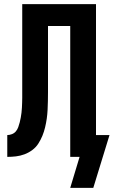

<svg xmlns="http://www.w3.org/2000/svg" viewBox="-20 -755 547 924"><path d="M318 149 363 0H318V-630H211V-311Q211 -290 210.5 -268.5Q210 -247 209 -226Q208 -205 205 -184Q202 -163 197 -142Q192 -121 184 -101.5Q176 -82 164.5 -64Q153 -46 135.5 -33Q118 -20 98 -12.5Q78 -5 57 -2.5Q36 0 15 0V-105Q26 -105 37.5 -109.5Q49 -114 56.5 -123Q64 -132 68 -143.5Q72 -155 75 -166.5Q78 -178 80 -189.5Q82 -201 83.5 -213Q85 -225 85.5 -237Q86 -249 86.5 -260.5Q87 -272 87 -284Q87 -296 87 -308V-735H442V-105H507L429 149Z"/></svg>

Font: Iosevka Extrabold
Style: Regular
Weight: 800
Monospace: yes
Designer: Belleve Invis
Foundry: Belleve Invis
Version: Version 32.5.0; ttfautohint (v1.8.4)